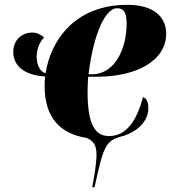

<svg xmlns="http://www.w3.org/2000/svg" viewBox="-20 -566 709 796"><path d="M362 210H372C410 37 417 17 489 -2L487 -1C560 -23 595 -72 595 -115C595 -147 586 -159 573 -163C547 -68 506 -2 432 -2C376 -2 343 -46 343 -186C343 -195 344 -236 346 -248H383C549 -248 669 -316 669 -426C669 -501 611 -546 508 -546C285 -546 189 -392 169 -262C145 -270 132 -297 132 -332C132 -361 144 -392 163 -411C148 -423 133 -431 115 -431C70 -431 35 -400 35 -351C35 -282 97 -253 167 -249C165 -235 165 -222 165 -209C165 -78 230 -11 340 6C374 21 380 44 380 77C380 113 369 177 362 210ZM361 -258H347C369 -436 420 -532 465 -532C493 -532 505 -514 505 -468C505 -365 457 -258 361 -258Z"/></svg>

Font: Noto Serif Display SemiCondensed Black
Style: Italic
Weight: 900
Width: 4
Italic angle: -12°
Designer: Monotype Design Team
Foundry: Monotype Imaging Inc.
Version: Version 2.009